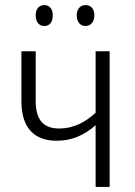

<svg xmlns="http://www.w3.org/2000/svg" viewBox="-20 -733 529 753"><path d="M120 -673C120 -647 133 -631 154 -631C174 -631 187 -646 187 -673C187 -698 174 -713 154 -713C133 -713 120 -698 120 -673ZM281 -673C281 -647 295 -631 315 -631C336 -631 350 -647 350 -673C350 -699 336 -713 315 -713C295 -713 281 -698 281 -673ZM120 -532H64V-334C64 -235 112 -181 202 -181C262 -181 311 -203 355 -242V0H410V-532H355V-291C314 -253 268 -229 212 -229C153 -229 120 -260 120 -337Z"/></svg>

Font: Noto Sans Display SemiCondensed Light
Style: Regular
Weight: 300
Width: 4
Designer: Monotype Design Team
Foundry: Monotype Imaging Inc.
Version: Version 1.900